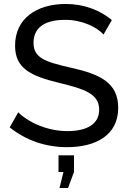

<svg xmlns="http://www.w3.org/2000/svg" viewBox="-20 -735 649 968"><path d="M502 -561 544 -634C484 -683 406 -715 311 -715C164 -715 56 -641 56 -505C56 -392 131 -353 275 -318C407 -286 480 -262 480 -182C480 -111 421 -74 320 -74C212 -74 115 -124 72 -169L29 -93C109 -28 209 7 318 7C464 7 576 -54 576 -191C576 -319 484 -361 336 -394C208 -423 149 -443 149 -519C149 -591 199 -635 309 -635C394 -635 469 -598 502 -561ZM280 213H323L353 132V48H275V132H300Z"/></svg>

Font: FIGSv2-sans-serif Medium
Style: Regular
Weight: 500
Designer: Matt McInerney, Pablo Impallari, Rodrigo Fuenzalida,Mirko Velimirovic
Foundry: Matt McInerney, Pablo Impallari, Rodrigo Fuenzalida
Version: Version 4.021;hotconv 1.0.109;makeotfexe 2.5.65596